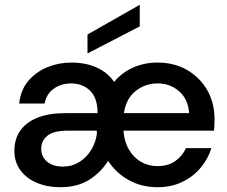

<svg xmlns="http://www.w3.org/2000/svg" viewBox="-20 -769 947 801"><path d="M231 12Q177 12 133.5 -6.5Q90 -25 65 -59Q40 -93 40 -140Q40 -189 64.5 -224Q89 -259 136.5 -278Q184 -297 252 -297H387Q387 -361 355.5 -391Q324 -421 277 -421Q236 -421 205 -399.5Q174 -378 166 -337H60Q66 -394 98.5 -432Q131 -470 178.5 -489Q226 -508 277 -508Q338 -508 384 -487Q430 -466 456 -427Q488 -466 535 -487Q582 -508 637 -508Q707 -508 760.5 -477Q814 -446 844.5 -393Q875 -340 875 -271Q875 -261 874.5 -249.5Q874 -238 873 -224H495Q498 -179 517.5 -145.5Q537 -112 568 -94Q599 -76 636 -76Q681 -76 710.5 -96.5Q740 -117 756 -151H862Q848 -106 817 -69Q786 -32 740.5 -10Q695 12 637 12Q571 12 517.5 -17.5Q464 -47 431 -98Q402 -51 353 -19.5Q304 12 231 12ZM243 -74Q280 -74 310 -92.5Q340 -111 359.5 -142Q379 -173 384 -210V-224H264Q204 -224 178 -203Q152 -182 152 -149Q152 -115 176.5 -94.5Q201 -74 243 -74ZM497 -297H769Q765 -355 727.5 -388Q690 -421 638 -421Q586 -421 546 -389.5Q506 -358 497 -297ZM345 -546V-625L563 -749V-659Z"/></svg>

Font: Rethink Sans Medium
Style: Regular
Weight: 500
Designer: The Rethink Sans project authors (Hans Thiessen). DM Sans designed by Colophon Foundry.
Foundry: Rethink Communications LLC
Version: Version 1.001